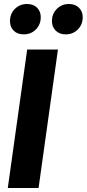

<svg xmlns="http://www.w3.org/2000/svg" viewBox="-20 -941 434 961"><path d="M270 -693 173 0H19L116 -693ZM30 -835Q30 -872 54.5 -896.5Q79 -921 115 -921Q147 -921 165.5 -902.5Q184 -884 184 -855Q184 -818 159.5 -793.5Q135 -769 99 -769Q67 -769 48.5 -787.5Q30 -806 30 -835ZM240 -835Q240 -872 264.5 -896.5Q289 -921 325 -921Q356 -921 375 -902.5Q394 -884 394 -855Q394 -818 369.5 -793.5Q345 -769 309 -769Q278 -769 259 -787.5Q240 -806 240 -835Z"/></svg>

Font: Fira Sans Condensed
Style: Bold Italic
Weight: 700
Width: 3
Italic angle: -8°
Designer: Carrois Corporate & Edenspiekermann AG
Foundry: Carrois Corporate GbR & Edenspiekermann AG
Version: Version 4.203